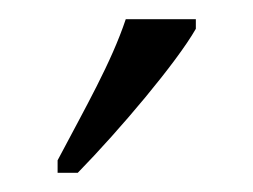

<svg xmlns="http://www.w3.org/2000/svg" viewBox="-20 -786 264 200"><path d="M40 -619V-606H61C105 -651 164 -721 184 -756V-766H111C96 -721 69 -674 40 -619Z"/></svg>

Font: Noto Serif Hebrew ExtraCondensed Light
Style: Regular
Weight: 300
Width: 2
Designer: Monotype Design Team
Foundry: Monotype Imaging Inc.
Version: Version 2.004